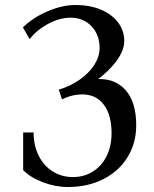

<svg xmlns="http://www.w3.org/2000/svg" viewBox="-20 -737 620 771"><path d="M73 -54V-205H115Q115 -153 135 -112.5Q155 -72 191 -49Q227 -26 273 -26Q318 -26 353.5 -48.5Q389 -71 408.5 -111Q428 -151 428 -202Q428 -276 396.5 -317Q365 -358 310 -358Q276 -358 242 -344L229 -338L216 -377Q263 -391 300.5 -417.5Q338 -444 359 -477Q380 -510 380 -544Q380 -597 347.5 -631.5Q315 -666 263 -666Q221 -666 175 -642Q129 -618 99 -580L72 -627Q113 -667 172 -692Q231 -717 283 -717Q340 -717 384.5 -698.5Q429 -680 454 -647Q479 -614 479 -572Q479 -535 448 -492.5Q417 -450 363 -411V-419Q439 -425 483 -376.5Q527 -328 527 -234Q527 -162 492 -105.5Q457 -49 394.5 -17.5Q332 14 253 14Q203 14 152.5 -5Q102 -24 73 -54Z"/></svg>

Font: Wittgenstein
Style: Regular
Weight: 400
Designer: Jörg Drees
Foundry: Jörg Drees
Version: Version 1.003;Glyphs 3.1.2 (3151)